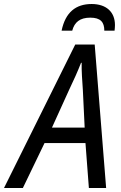

<svg xmlns="http://www.w3.org/2000/svg" viewBox="-80 -937 604 957"><path d="M227 -784H280C291 -826 318 -849 370 -849C421 -849 440 -827 440 -784H491C492 -793 493 -802 493 -812C493 -878 449 -917 377 -917C298 -917 246 -876 227 -784ZM-60 0H34L142 -224H346L363 0H449L392 -715H295ZM179 -301 263 -486C287 -536 308 -583 324 -624H327C326 -585 330 -532 333 -488L342 -301Z"/></svg>

Font: Noto Sans SemiCondensed
Style: Italic
Weight: 400
Width: 4
Italic angle: -12°
Designer: Monotype Design Team
Foundry: Monotype Imaging Inc.
Version: Version 2.013